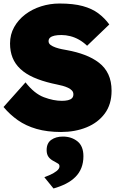

<svg xmlns="http://www.w3.org/2000/svg" viewBox="-22 -740 683 1091"><path d="M325 10Q246 10 185.5 -7.5Q125 -25 79.5 -57Q34 -89 -2 -132L123 -272Q173 -208 227.5 -187.5Q282 -167 330 -167Q349 -167 364 -170.5Q379 -174 387 -182Q395 -190 395 -204Q395 -217 386.5 -226Q378 -235 364 -241.5Q350 -248 333.5 -252.5Q317 -257 301.5 -260Q286 -263 274 -266Q214 -280 169 -300Q124 -320 94 -348Q64 -376 49.5 -412Q35 -448 35 -493Q35 -544 58.5 -586Q82 -628 121.5 -658Q161 -688 211.5 -704Q262 -720 316 -720Q395 -720 448 -705.5Q501 -691 537 -664Q573 -637 599 -601L473 -480Q451 -501 427 -514.5Q403 -528 377.5 -534.5Q352 -541 327 -541Q304 -541 288 -537.5Q272 -534 263 -526.5Q254 -519 254 -506Q254 -493 265.5 -484.5Q277 -476 294.5 -470Q312 -464 329.5 -460.5Q347 -457 359 -455Q414 -445 460 -427.5Q506 -410 540.5 -383.5Q575 -357 593.5 -317.5Q612 -278 612 -224Q612 -147 573.5 -95Q535 -43 470 -16.5Q405 10 325 10ZM282 331 230 267Q244 262 264 253Q284 244 300 231.5Q316 219 316 205Q316 195 308.5 190Q301 185 288 178Q265 167 254 152Q243 137 243 113Q243 73 269.5 54.5Q296 36 335 36Q384 36 418 63Q452 90 452 148Q452 184 440.5 213.5Q429 243 406.5 265.5Q384 288 352.5 304Q321 320 282 331Z"/></svg>

Font: Lexend Deca Black
Style: Regular
Weight: 900
Designer: Bonnie Shaver-Troup, Thomas Jockin
Foundry: Lexend
Version: Version 1.007